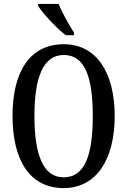

<svg xmlns="http://www.w3.org/2000/svg" viewBox="-20 -951 651 981"><path d="M316 -771H358V-784C335 -822 296 -886 280 -931H175V-921C195 -886 269 -807 316 -771ZM305 10C473 10 566 -137 566 -358C566 -580 473 -725 306 -725C129 -725 44 -580 44 -359C44 -137 129 10 305 10ZM305 -45C200 -45 156 -161 156 -358C156 -555 200 -670 306 -670C415 -670 454 -555 454 -358C454 -161 415 -45 305 -45Z"/></svg>

Font: Noto Serif Georgian ExtraCondensed Medium
Style: Regular
Weight: 500
Width: 2
Designer: Monotype Design Team, Akaki Razmadze
Foundry: Google LLC
Version: Version 2.003